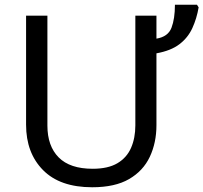

<svg xmlns="http://www.w3.org/2000/svg" viewBox="-20 -780 858 810"><path d="M640 -617Q689 -625 703.5 -663Q718 -701 718 -760H811L818 -749Q810 -702 791.5 -661.5Q773 -621 737 -593.5Q701 -566 640 -555V-252Q640 -178 612 -118.5Q584 -59 524.5 -24.5Q465 10 369 10Q233 10 161.5 -62.5Q90 -135 90 -254V-714H180V-250Q180 -164 227.5 -116Q275 -68 371 -68Q436 -68 475.5 -91.5Q515 -115 533 -156.5Q551 -198 551 -251V-714H640Z"/></svg>

Font: Go Noto Kurrent-Regular
Style: Regular
Weight: 400
Designer: Monotype Design Team
Foundry: Monotype Imaging Inc.
Version: Version 2.012; ttfautohint (v1.8.4.7-5d5b)